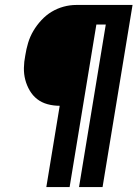

<svg xmlns="http://www.w3.org/2000/svg" viewBox="-20 -755 555 775"><path d="M167 0 221 -328Q195 -328 171.5 -334.5Q148 -341 130 -355Q112 -369 100 -389.5Q88 -410 82 -433Q76 -456 76.5 -481Q77 -506 82 -531Q86 -557 93.5 -582Q101 -607 114.5 -630Q128 -653 147 -673.5Q166 -694 188.5 -707.5Q211 -721 236.5 -728Q262 -735 288 -735H515L394 0H299L407 -656H369L261 0Z"/></svg>

Font: Iosevka Term Curly XBd Obl
Style: Regular
Weight: 800
Italic angle: -9°
Designer: Belleve Invis
Foundry: Belleve Invis
Version: Version 32.3.0